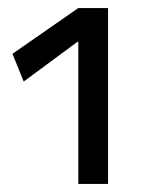

<svg xmlns="http://www.w3.org/2000/svg" viewBox="-20 -750 413 478"><path d="M175 -292V-646H173L39 -547L11 -616L175 -730H249V-292Z"/></svg>

Font: M PLUS 1 Thin
Style: Regular
Weight: 400
Version: Version 1.001